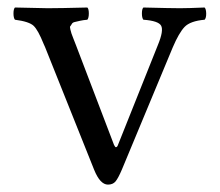

<svg xmlns="http://www.w3.org/2000/svg" viewBox="-20 -482 588 514"><path d="M183.1 -361.8 285.2 -94.2Q288.1 -88.4 290 -87.9Q293.9 -87.9 295.9 -94.2L402.8 -361.8Q418.5 -399.9 411.4 -413.1Q404.3 -426.3 363.8 -429.2Q359.9 -434.1 359.9 -446Q359.9 -458 363.8 -461.9Q438 -460 461.9 -460Q483.9 -460 527.8 -461.9Q531.7 -458 532 -446Q532.2 -434.1 527.8 -429.2Q489.3 -425.8 474.1 -409.9Q459 -394 442.4 -355L306.2 -27.8Q296.4 -4.9 289.3 3.7Q282.2 12.2 269 12.2Q248 12.2 231.9 -27.8L100.6 -356Q99.1 -358.9 96.7 -364.7Q82 -401.4 70.1 -412.8Q58.1 -424.3 20 -429.2Q16.1 -434.1 16.1 -446Q16.1 -458 20 -461.9Q94.2 -460 107.9 -460Q140.1 -460 213.9 -461.9Q217.8 -458 217.8 -446Q217.8 -434.1 213.9 -429.2Q202.1 -428.2 194.1 -426.3Q186 -424.3 180.2 -423.1Q174.3 -421.9 172.1 -417.7Q169.9 -413.6 168.2 -411.9Q166.5 -410.2 168.5 -402.6Q170.4 -395 171.4 -392.1Q172.4 -389.2 176.8 -377.9Q181.2 -366.7 183.1 -361.8Z"/></svg>

Font: Linux Libertine Capitals
Style: Small Caps
Weight: 400
Designer: Philipp H. Poll
Foundry: Philipp H. Poll
Version: Version 5.1.3